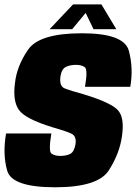

<svg xmlns="http://www.w3.org/2000/svg" viewBox="-21 -830 605 854"><path d="M224 3Q414.5 3 462.8 -72Q511 -147 521.5 -224.5Q533.5 -305.5 504.2 -339Q475 -372.5 355 -409.5Q291 -427 266 -437.2Q241 -447.5 248.5 -494Q254 -524 272.8 -532.8Q291.5 -541.5 317 -541.5Q341 -541.5 355.8 -531.5Q370.5 -521.5 357 -444H558.5Q573 -527 552 -604.5Q531 -682 343 -682Q154 -682 103.8 -609Q53.5 -536 45.5 -459.5Q35 -381 63.2 -341Q91.5 -301 212.5 -264Q270.5 -247.5 295.8 -236Q321 -224.5 314.5 -187Q308.5 -154 290.8 -145.2Q273 -136.5 247.5 -136.5Q222 -136.5 208 -146.8Q194 -157 207.5 -236.5H6Q-10 -144.5 11 -70.8Q32 3 224 3ZM199.5 -700H300L360 -772.5L395 -700H496.5L430 -810.5H304Z"/></svg>

Font: Anybody Condensed Black
Style: Italic
Weight: 900
Width: 3
Italic angle: -10°
Version: Version 1.113;gftools[0.9.25]